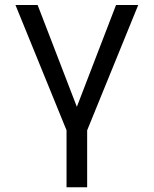

<svg xmlns="http://www.w3.org/2000/svg" viewBox="-20 -538 626 782"><path d="M251 224.6V-7.3L43 -517.6H133.3L293 -103L452.6 -517.6H543L335 -7.3V224.6Z"/></svg>

Font: Cascadia Mono NF SemiLight
Style: Regular
Weight: 350
Monospace: yes
Designer: Aaron Bell
Foundry: Saja Typeworks
Version: Version 2404.023; ttfautohint (v1.8.4)